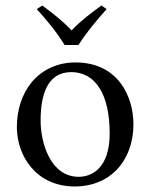

<svg xmlns="http://www.w3.org/2000/svg" viewBox="-20 -665 544 695"><path d="M41 -205C41 -103 109 10 251 10C315 10 364 -13 398 -46C443 -90 463 -153 463 -214C463 -318 406 -439 253 -439C187 -439 133 -412 96 -369C60 -326 41 -268 41 -205ZM238 -404C324 -404 377 -326 377 -182C377 -56 312 -25 265 -25C161 -25 127 -151 127 -228C127 -315 148 -404 238 -404ZM214 -502H264C293 -548 331 -593 366 -632L347 -645C310 -618 276 -593 239 -555C205 -591 172 -616 133 -645L113 -632C148 -594 185 -549 214 -502Z"/></svg>

Font: Libertinus Serif
Style: Regular
Weight: 400
Designer: Philipp H. Poll, Khaled Hosny
Foundry: Caleb Maclennan
Version: Version 7.050;RELEASE